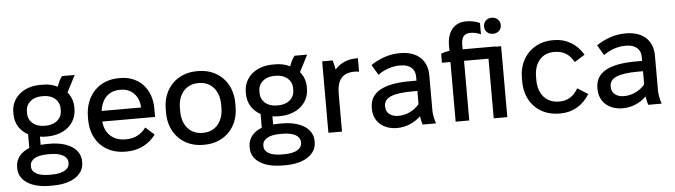

<svg xmlns="http://www.w3.org/2000/svg" viewBox="-53 -956 4894 1392"><g transform="rotate(-5 2393.5 -260.5)"><path d="M42 -333C42 -265 77 -210 135 -179V-79C73 -55 35 -9 35 49V60C35 150 124 207 259 207H284C418 207 508 149 508 59V51C508 -40 419 -97 284 -97H264C248 -97 233 -96 219 -95V-155C231 -152 244 -151 258 -151H273C397 -151 486 -226 486 -333V-346C486 -389 471 -426 446 -456L509 -578H417C401 -558 389 -533 379 -504C350 -519 314 -528 274 -528H254C129 -528 42 -453 42 -346ZM141 -345C141 -405 190 -445 257 -445H270C338 -445 386 -404 386 -345V-330C386 -271 338 -230 270 -230H257C190 -230 141 -270 141 -330ZM135 51C135 6 181 -22 262 -22H281C363 -22 409 6 409 51V55C409 99 364 127 281 127H262C180 127 135 100 135 55Z M827 8H838C926 8 1000 -31 1049 -97L985 -154C956 -113 909 -81 843 -81H833C745 -81 686 -137 679 -224H1063V-286C1063 -430 971 -527 835 -527H826C678 -527 578 -421 578 -265V-246C578 -94 678 8 827 8ZM681 -301C692 -388 745 -442 823 -442H833C910 -442 964 -387 968 -302V-301Z M1393 8H1403C1549 8 1651 -97 1651 -246V-274C1651 -423 1549 -528 1403 -528H1393C1247 -528 1145 -423 1145 -274V-246C1145 -97 1247 8 1393 8ZM1394 -79C1306 -79 1248 -148 1248 -248V-273C1248 -374 1307 -441 1394 -441H1402C1489 -441 1548 -374 1548 -273V-248C1548 -148 1490 -79 1402 -79Z M1734 -333C1734 -265 1769 -210 1827 -179V-79C1765 -55 1727 -9 1727 49V60C1727 150 1816 207 1951 207H1976C2110 207 2200 149 2200 59V51C2200 -40 2111 -97 1976 -97H1956C1940 -97 1925 -96 1911 -95V-155C1923 -152 1936 -151 1950 -151H1965C2089 -151 2178 -226 2178 -333V-346C2178 -389 2163 -426 2138 -456L2201 -578H2109C2093 -558 2081 -533 2071 -504C2042 -519 2006 -528 1966 -528H1946C1821 -528 1734 -453 1734 -346ZM1833 -345C1833 -405 1882 -445 1949 -445H1962C2030 -445 2078 -404 2078 -345V-330C2078 -271 2030 -230 1962 -230H1949C1882 -230 1833 -270 1833 -330ZM1827 51C1827 6 1873 -22 1954 -22H1973C2055 -22 2101 6 2101 51V55C2101 99 2056 127 1973 127H1954C1872 127 1827 100 1827 55Z M2305 0H2404V-277C2404 -376 2445 -425 2530 -425C2541 -425 2556 -424 2565 -422V-520H2552C2488 -520 2434 -495 2397 -452C2394 -475 2387 -501 2381 -520H2305Z M2805 9C2869 9 2929 -16 2977 -62C2980 -40 2985 -15 2991 0H3088C3079 -28 3070 -64 3070 -96V-352C3070 -462 2997 -530 2875 -530H2868C2793 -530 2722 -504 2659 -462L2703 -387C2750 -422 2809 -441 2861 -441H2867C2936 -441 2974 -406 2974 -350V-321H2929C2730 -321 2634 -265 2634 -153V-145C2634 -52 2704 9 2805 9ZM2821 -78C2767 -78 2731 -107 2731 -152V-157C2731 -219 2794 -246 2942 -246H2974V-150C2937 -106 2882 -78 2821 -78Z M3557 -611C3592 -611 3618 -635 3618 -669C3618 -702 3592 -728 3557 -728C3521 -728 3496 -702 3496 -669C3496 -635 3521 -611 3557 -611ZM3231 0H3330V-434H3508V0H3607V-516H3567V-518H3327V-548C3327 -609 3349 -632 3394 -632C3420 -632 3444 -626 3469 -615V-697C3442 -711 3401 -718 3370 -718C3284 -718 3231 -657 3231 -554V-516C3210 -513 3186 -507 3169 -500V-434H3231Z M3985 7H3994C4083 7 4157 -36 4206 -116L4130 -164C4099 -109 4053 -80 3998 -80H3989C3899 -80 3840 -146 3840 -248V-272C3840 -375 3896 -441 3983 -441H3992C4052 -441 4099 -412 4129 -355L4204 -402C4158 -482 4081 -527 3991 -527H3983C3840 -527 3737 -423 3737 -274V-247C3737 -97 3838 7 3985 7Z M4447 9C4511 9 4571 -16 4619 -62C4622 -40 4627 -15 4633 0H4730C4721 -28 4712 -64 4712 -96V-352C4712 -462 4639 -530 4517 -530H4510C4435 -530 4364 -504 4301 -462L4345 -387C4392 -422 4451 -441 4503 -441H4509C4578 -441 4616 -406 4616 -350V-321H4571C4372 -321 4276 -265 4276 -153V-145C4276 -52 4346 9 4447 9ZM4463 -78C4409 -78 4373 -107 4373 -152V-157C4373 -219 4436 -246 4584 -246H4616V-150C4579 -106 4524 -78 4463 -78Z"/></g></svg>

Font: Fixel Text Medium
Style: Regular
Weight: 500
Width: 4
Designer: AlfaBravo + MacPaw
Foundry: Kyrylo Tkachov, Marchela Mozhyna, Serhii Makarenko, Maria Weinstein, Zakhar Kryvoshyya
Version: Version 1.211